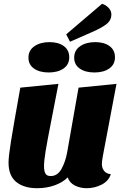

<svg xmlns="http://www.w3.org/2000/svg" viewBox="-20 -972 649 1012"><path d="M517 -107Q517 -86 529 -71Q541 -56 564 -54Q553 -18 516 1Q479 20 437 20Q402 20 374 5.5Q346 -9 337 -37Q310 -10 267.5 5Q225 20 176 20Q106 20 65.5 -13Q25 -46 25 -115Q25 -147 38 -228Q51 -309 87 -510L288 -530L255 -360Q229 -228 220.5 -176Q212 -124 212 -96Q212 -72 219 -58Q226 -44 247 -44Q283 -44 304 -81.5Q325 -119 334 -169L394 -510L594 -530L522 -149Q517 -122 517 -107ZM567 -896Q567 -864 539.5 -843.5Q512 -823 463 -802L349 -752L329 -791L518 -952Q538 -946 552.5 -930.5Q567 -915 567 -896ZM345 -670Q345 -632 315 -611Q285 -590 237 -590Q189 -590 159.5 -610.5Q130 -631 130 -668Q130 -707 161.5 -728.5Q193 -750 241 -750Q288 -750 316.5 -729Q345 -708 345 -670ZM586 -670Q586 -632 556 -611Q526 -590 478 -590Q430 -590 400.5 -610.5Q371 -631 371 -668Q371 -707 402.5 -728.5Q434 -750 482 -750Q529 -750 557.5 -729Q586 -708 586 -670Z"/></svg>

Font: Sansita ExtraBold Italic
Style: Regular
Weight: 800
Italic angle: -11°
Designer: Pablo Cosgaya
Foundry: Omnibus-Type
Version: Version 1.006